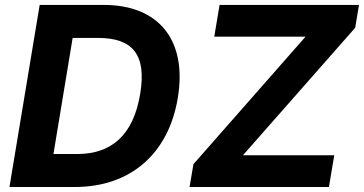

<svg xmlns="http://www.w3.org/2000/svg" viewBox="-20 -747 1454 767"><path d="M279.1 0C500.7 0 653.4 -132.5 690.3 -355.8C728.7 -586.3 614.3 -727.3 394.9 -727.3H138.5L17.8 0ZM193.5 -131.7 270.2 -595.5H371.8C508.2 -595.5 566.4 -530.5 540.1 -372.5C512.8 -206.7 425.1 -131.7 288 -131.7ZM737.2 0H1294L1315.3 -126.8H950.6L1398.8 -636L1414.1 -727.3H857.2L835.9 -600.5H1200.6L752.8 -91.3Z"/></svg>

Font: Magic Ui Pro
Style: Bold Italic
Weight: 700
Italic angle: -9.39999°
Designer: Stefan Endress, Andreas Faust
Version: Version 1.000;FEAKit 1.0